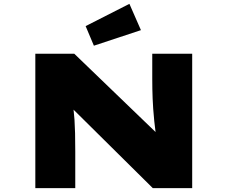

<svg xmlns="http://www.w3.org/2000/svg" viewBox="-20 -980 1185 1000"><path d="M164 0V-700H367L829 -255L793 -269Q787 -314 783.5 -349Q780 -384 778 -412.5Q776 -441 775 -466Q774 -491 773.5 -516Q773 -541 773 -570V-700H981V0H776L281 -490L352 -466Q355 -454 358 -439.5Q361 -425 363.5 -405Q366 -385 368 -356Q370 -327 371 -286.5Q372 -246 372 -191V0ZM469 -742 426 -844 654 -960 714 -823Z"/></svg>

Font: Lexend Zetta Black
Style: Regular
Weight: 900
Designer: Bonnie Shaver-Troup, Thomas Jockin
Foundry: Lexend
Version: Version 1.007